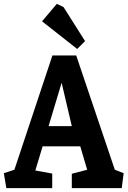

<svg xmlns="http://www.w3.org/2000/svg" viewBox="-25 -980 666 1000"><path d="M8 0 -5 -78 50 -96 248 -691H372L573 -96L619 -78L609 0H349V-75L429 -96L393 -218H197L159 -92L247 -76V0ZM228 -323H349L296 -549ZM377 -725 194 -869 271 -960 306 -943 418 -766Z"/></svg>

Font: Kreon
Style: Bold
Weight: 700
Designer: Julia Petretta
Foundry: Julia Petretta and Eli Heuer
Version: Version 2.002